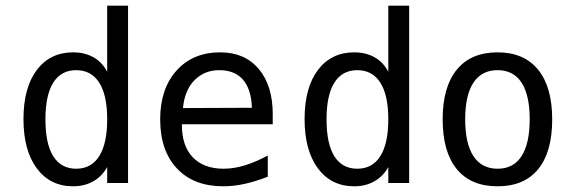

<svg xmlns="http://www.w3.org/2000/svg" viewBox="-20 -651 2040 683"><path d="M361.3 -395.5V-630.9H435.5V0H361.3V-56.6Q342.8 -23.4 311.5 -5.9Q280.3 11.7 240.2 11.7Q158.2 11.7 110.8 -52.2Q63.5 -116.2 63.5 -227.5Q63.5 -338.9 110.8 -401.9Q158.2 -464.8 240.2 -464.8Q281.2 -464.8 312.5 -447.3Q343.8 -429.7 361.3 -395.5ZM141.6 -226.6Q141.6 -139.6 169.4 -95.2Q197.3 -50.8 251 -50.8Q304.7 -50.8 333 -95.7Q361.3 -140.6 361.3 -226.6Q361.3 -312.5 333 -356.9Q304.7 -401.4 251 -401.4Q197.3 -401.4 169.4 -356.9Q141.6 -312.5 141.6 -226.6Z M950.2 -245.1V-209H627V-207Q627 -131.8 666 -91.3Q705.1 -50.8 775.4 -50.8Q811.5 -50.8 850.1 -62.5Q888.7 -74.2 932.6 -97.7V-22.5Q890.6 -5.9 851.1 2.9Q811.5 11.7 774.4 11.7Q668.9 11.7 609.4 -51.8Q549.8 -115.2 549.8 -226.6Q549.8 -335 607.9 -399.9Q666 -464.8 763.7 -464.8Q850.6 -464.8 900.4 -405.8Q950.2 -346.7 950.2 -245.1ZM876 -267.6Q874 -333 844.7 -367.2Q815.4 -401.4 759.8 -401.4Q707 -401.4 671.9 -365.7Q636.7 -330.1 630.9 -266.6Z M1361.3 -395.5V-630.9H1435.5V0H1361.3V-56.6Q1342.8 -23.4 1311.5 -5.9Q1280.3 11.7 1240.2 11.7Q1158.2 11.7 1110.8 -52.2Q1063.5 -116.2 1063.5 -227.5Q1063.5 -338.9 1110.8 -401.9Q1158.2 -464.8 1240.2 -464.8Q1281.2 -464.8 1312.5 -447.3Q1343.8 -429.7 1361.3 -395.5ZM1141.6 -226.6Q1141.6 -139.6 1169.4 -95.2Q1197.3 -50.8 1251 -50.8Q1304.7 -50.8 1333 -95.7Q1361.3 -140.6 1361.3 -226.6Q1361.3 -312.5 1333 -356.9Q1304.7 -401.4 1251 -401.4Q1197.3 -401.4 1169.4 -356.9Q1141.6 -312.5 1141.6 -226.6Z M1750 -401.4Q1693.4 -401.4 1664.1 -356.9Q1634.8 -312.5 1634.8 -226.6Q1634.8 -140.6 1664.1 -95.7Q1693.4 -50.8 1750 -50.8Q1806.6 -50.8 1835.4 -95.7Q1864.3 -140.6 1864.3 -226.6Q1864.3 -312.5 1835.4 -356.9Q1806.6 -401.4 1750 -401.4ZM1750 -464.8Q1843.8 -464.8 1894 -403.3Q1944.3 -341.8 1944.3 -226.6Q1944.3 -110.4 1894.5 -49.3Q1844.7 11.7 1750 11.7Q1655.3 11.7 1605 -49.3Q1554.7 -110.4 1554.7 -226.6Q1554.7 -341.8 1605 -403.3Q1655.3 -464.8 1750 -464.8Z"/></svg>

Font: BabelStone Coelbren y Beirdd
Style: Regular
Weight: 400
Designer: Andrew West
Foundry: BabelStone
Version: Version 1.00;September 27, 2022